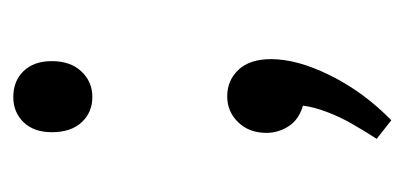

<svg xmlns="http://www.w3.org/2000/svg" viewBox="-180 -292 609 289"><g transform="rotate(-90 124.5 -147.5)"><path d="M88 137 60 115Q71 98 82 79Q93 60 100.5 40Q108 20 110 4Q89 -2 79 -17.5Q69 -33 69 -51Q69 -77 85 -93.5Q101 -110 124 -110Q148 -110 164 -93Q180 -76 180 -44Q180 -4 155 46Q130 96 88 137ZM123 -313Q100 -313 85 -329Q70 -345 70 -374Q70 -401 85 -416.5Q100 -432 123 -432Q147 -432 162 -416.5Q177 -401 177 -374Q177 -346 161.5 -329.5Q146 -313 123 -313Z"/></g></svg>

Font: Yaldevi ExtraLight
Style: Regular
Weight: 400
Version: Version 1.100